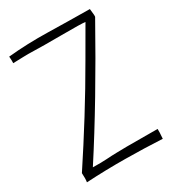

<svg xmlns="http://www.w3.org/2000/svg" viewBox="-171 -797 815 898"><g transform="rotate(-30 237.0 -348.0)"><path d="M451 -694Q336 -695 226 -697.5Q116 -700 13 -690Q15 -665 14 -654Q32 -654 63.5 -655.5Q95 -657 130 -655.5Q165 -654 275 -654.5Q385 -655 403 -652Q379 -611 313 -496.5Q247 -382 177 -269.5Q107 -157 35 -48Q37 -17 34 1Q141 -5 244.5 -4Q348 -3 443 2V0Q446 -36 445 -50Q309 -51 279.5 -50.5Q250 -50 223.5 -49.5Q197 -49 168.5 -47Q140 -45 93 -46Q260 -303 454 -650Q456 -655 451 -694Z"/></g></svg>

Font: Londrina Solid Thin
Style: Regular
Weight: 250
Designer: Marcelo Magalhaes
Foundry: Marcelo Magalhães
Version: Version 1.002